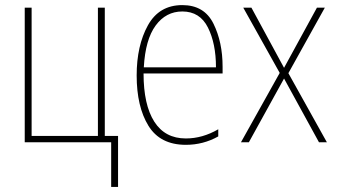

<svg xmlns="http://www.w3.org/2000/svg" viewBox="-20 -558 1324 753"><path d="M443 -25H391V-528H364V-25H104V-528H77V0H416V175H443Z M516 -262Q516 -140 562 -65Q608 10 709 10Q777 10 836 -23V-51Q774 -15 709 -15Q627 -15 585 -81Q543 -147 543 -270H853V-296Q853 -393 817 -465.5Q781 -538 695 -538Q604 -538 560 -458.5Q516 -379 516 -262ZM827 -294H544Q550 -403 590.5 -458Q631 -513 695 -513Q764 -513 795.5 -450Q827 -387 827 -294Z M925 0H956L1094 -250L1231 0H1262L1111 -271L1254 -528H1223L1094 -292L966 -528H934L1077 -272Z"/></svg>

Font: Noto Sans Display SemiCondensed Thin
Style: Regular
Weight: 250
Width: 4
Designer: Monotype Design team
Foundry: Monotype Imaging Inc.
Version: 1.000